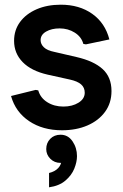

<svg xmlns="http://www.w3.org/2000/svg" viewBox="-20 -540 526 818"><path d="M244 15Q162 15 104 -24Q46 -63 27 -131L132 -157L143 -155Q152 -123 181.5 -104.5Q211 -86 250 -86Q288 -86 314.5 -102.5Q341 -119 341 -145Q341 -167 325.5 -180.5Q310 -194 278 -201L183 -222Q113 -238 76.5 -275.5Q40 -313 40 -366Q40 -412 65.5 -446.5Q91 -481 136 -500.5Q181 -520 239 -520Q318 -520 373 -481Q428 -442 446 -372L346 -351L335 -353Q327 -383 298.5 -401Q270 -419 234 -419Q200 -419 176.5 -405.5Q153 -392 153 -369Q153 -352 167 -338.5Q181 -325 211 -319L306 -297Q380 -280 417.5 -245.5Q455 -211 455 -152Q455 -101 427.5 -63.5Q400 -26 352.5 -5.5Q305 15 244 15ZM189 258V197Q214 191 228 176Q242 161 242 141Q242 123 237 111L279 90Q282 102 282 113Q282 131 273 139.5Q264 148 253 151Q242 154 238 154Q212 154 194.5 136.5Q177 119 177 95Q177 69 194 51.5Q211 34 238 34Q270 34 289 62Q308 90 308 125Q308 150 296.5 178.5Q285 207 258.5 229.5Q232 252 189 258Z"/></svg>

Font: Fustat
Style: Bold
Weight: 700
Designer: Mohamed Gaber, Khaled Hosny, Laura Garcia Mut
Foundry: Kief Type Foundry, Alif Type Foundry, Hard Type Foundry
Version: Version 1.007